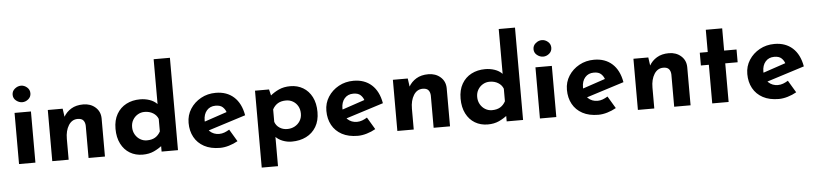

<svg xmlns="http://www.w3.org/2000/svg" viewBox="-52 -1106 6932 1634"><g transform="rotate(-5 3414.0 -289.5)"><path d="M72 -437H212V0H72ZM69 -592Q69 -623 93.5 -643Q118 -663 146 -663Q174 -663 197.5 -643Q221 -623 221 -592Q221 -561 197.5 -541.5Q174 -522 146 -522Q118 -522 93.5 -541.5Q69 -561 69 -592Z M483 -437 494 -359 492 -366Q515 -407 557 -432.5Q599 -458 660 -458Q722 -458 763.5 -421.5Q805 -385 806 -327V0H666V-275Q665 -304 650.5 -321.5Q636 -339 602 -339Q553 -339 524.5 -293.5Q496 -248 496 -178V0H356V-437Z M1128 12Q1067 12 1019 -16.5Q971 -45 943.5 -99Q916 -153 916 -227Q916 -301 946 -353Q976 -405 1028 -432Q1080 -459 1146 -459Q1188 -459 1226.5 -446Q1265 -433 1291 -406V-362V-789H1430V0H1290V-85L1301 -55Q1267 -27 1225 -7.5Q1183 12 1128 12ZM1174 -106Q1216 -106 1244 -122.5Q1272 -139 1290 -172V-279Q1278 -311 1247 -330Q1216 -349 1174 -349Q1143 -349 1116.5 -333.5Q1090 -318 1074 -291Q1058 -264 1058 -229Q1058 -194 1074 -166Q1090 -138 1116.5 -122Q1143 -106 1174 -106Z M1789 12Q1709 12 1653.5 -18Q1598 -48 1569 -101Q1540 -154 1540 -223Q1540 -289 1574 -342Q1608 -395 1665 -426.5Q1722 -458 1792 -458Q1886 -458 1946.5 -403.5Q2007 -349 2025 -246L1685 -138L1654 -214L1900 -297L1871 -284Q1863 -310 1842.5 -329.5Q1822 -349 1781 -349Q1734 -349 1706 -317Q1678 -285 1678 -231Q1678 -170 1711 -138.5Q1744 -107 1792 -107Q1815 -107 1836.5 -115Q1858 -123 1879 -136L1941 -32Q1906 -12 1865.5 0Q1825 12 1789 12Z M2401 12Q2362 12 2324.5 -2.5Q2287 -17 2262 -44L2266 -85V210H2127V-447H2247L2267 -362L2256 -392Q2290 -421 2332 -440Q2374 -459 2429 -459Q2490 -459 2538 -430.5Q2586 -402 2613.5 -348.5Q2641 -295 2641 -220Q2641 -146 2610 -94Q2579 -42 2525 -15Q2471 12 2401 12ZM2373 -98Q2407 -98 2435.5 -113Q2464 -128 2481.5 -155.5Q2499 -183 2499 -218Q2499 -255 2483.5 -282.5Q2468 -310 2441.5 -325.5Q2415 -341 2383 -341Q2341 -341 2313 -324.5Q2285 -308 2267 -275V-168Q2278 -136 2306.5 -117Q2335 -98 2373 -98Z M2966 12Q2886 12 2830.5 -18Q2775 -48 2746 -101Q2717 -154 2717 -223Q2717 -289 2751 -342Q2785 -395 2842 -426.5Q2899 -458 2969 -458Q3063 -458 3123.5 -403.5Q3184 -349 3202 -246L2862 -138L2831 -214L3077 -297L3048 -284Q3040 -310 3019.5 -329.5Q2999 -349 2958 -349Q2911 -349 2883 -317Q2855 -285 2855 -231Q2855 -170 2888 -138.5Q2921 -107 2969 -107Q2992 -107 3013.5 -115Q3035 -123 3056 -136L3118 -32Q3083 -12 3042.5 0Q3002 12 2966 12Z M3431 -437 3442 -359 3440 -366Q3463 -407 3505 -432.5Q3547 -458 3608 -458Q3670 -458 3711.5 -421.5Q3753 -385 3754 -327V0H3614V-275Q3613 -304 3598.5 -321.5Q3584 -339 3550 -339Q3501 -339 3472.5 -293.5Q3444 -248 3444 -178V0H3304V-437Z M4076 12Q4015 12 3967 -16.5Q3919 -45 3891.5 -99Q3864 -153 3864 -227Q3864 -301 3894 -353Q3924 -405 3976 -432Q4028 -459 4094 -459Q4136 -459 4174.5 -446Q4213 -433 4239 -406V-362V-789H4378V0H4238V-85L4249 -55Q4215 -27 4173 -7.5Q4131 12 4076 12ZM4122 -106Q4164 -106 4192 -122.5Q4220 -139 4238 -172V-279Q4226 -311 4195 -330Q4164 -349 4122 -349Q4091 -349 4064.5 -333.5Q4038 -318 4022 -291Q4006 -264 4006 -229Q4006 -194 4022 -166Q4038 -138 4064.5 -122Q4091 -106 4122 -106Z M4522 -437H4662V0H4522ZM4519 -592Q4519 -623 4543.5 -643Q4568 -663 4596 -663Q4624 -663 4647.5 -643Q4671 -623 4671 -592Q4671 -561 4647.5 -541.5Q4624 -522 4596 -522Q4568 -522 4543.5 -541.5Q4519 -561 4519 -592Z M5021 12Q4941 12 4885.5 -18Q4830 -48 4801 -101Q4772 -154 4772 -223Q4772 -289 4806 -342Q4840 -395 4897 -426.5Q4954 -458 5024 -458Q5118 -458 5178.5 -403.5Q5239 -349 5257 -246L4917 -138L4886 -214L5132 -297L5103 -284Q5095 -310 5074.5 -329.5Q5054 -349 5013 -349Q4966 -349 4938 -317Q4910 -285 4910 -231Q4910 -170 4943 -138.5Q4976 -107 5024 -107Q5047 -107 5068.5 -115Q5090 -123 5111 -136L5173 -32Q5138 -12 5097.5 0Q5057 12 5021 12Z M5486 -437 5497 -359 5495 -366Q5518 -407 5560 -432.5Q5602 -458 5663 -458Q5725 -458 5766.5 -421.5Q5808 -385 5809 -327V0H5669V-275Q5668 -304 5653.5 -321.5Q5639 -339 5605 -339Q5556 -339 5527.5 -293.5Q5499 -248 5499 -178V0H5359V-437Z M5994 -629H6134V-439H6240V-330H6134V0H5994V-330H5926V-439H5994Z M6562 12Q6482 12 6426.5 -18Q6371 -48 6342 -101Q6313 -154 6313 -223Q6313 -289 6347 -342Q6381 -395 6438 -426.5Q6495 -458 6565 -458Q6659 -458 6719.5 -403.5Q6780 -349 6798 -246L6458 -138L6427 -214L6673 -297L6644 -284Q6636 -310 6615.5 -329.5Q6595 -349 6554 -349Q6507 -349 6479 -317Q6451 -285 6451 -231Q6451 -170 6484 -138.5Q6517 -107 6565 -107Q6588 -107 6609.5 -115Q6631 -123 6652 -136L6714 -32Q6679 -12 6638.5 0Q6598 12 6562 12Z"/></g></svg>

Font: Reem Kufi Fun
Style: Bold
Weight: 700
Designer: Khaled Hosny
Version: Version 1.005